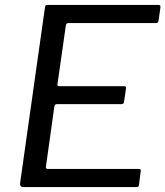

<svg xmlns="http://www.w3.org/2000/svg" viewBox="-20 -762 674 782"><path d="M163 -731Q164 -738 166 -740Q168 -742 174 -742H626Q636 -742 633 -729L626 -679Q625 -673 622.5 -670.5Q620 -668 612 -668H260Q254 -668 251.5 -666Q249 -664 248 -657L214 -419Q213 -415 215 -413Q217 -411 222 -411H486Q491 -411 492.5 -408.5Q494 -406 493 -400L485 -346Q484 -338 474 -338H212Q203 -338 201 -326L167 -83Q166 -74 174 -74H543Q550 -74 552 -72Q554 -70 553 -63L546 -9Q545 -3 543 -1.5Q541 0 535 0H75Q60 0 62 -17L163 -731Z"/></svg>

Font: Libre Franklin
Style: Italic
Weight: 400
Italic angle: -8°
Designer: Pablo Impallari, Rodrigo Fuenzalida, Nhung Nguyen
Foundry: Impallari Type
Version: Version 3.000